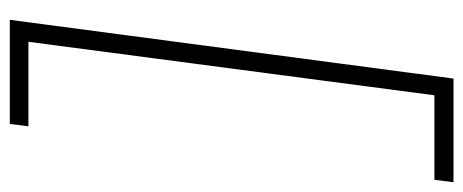

<svg xmlns="http://www.w3.org/2000/svg" viewBox="-304 -488 969 402"><g transform="rotate(90 181.0 -287.5)"><path d="M145 -752H362L357 -712H180L68 138H245L240 177H22Z"/></g></svg>

Font: Bellota Text Light
Style: Italic
Weight: 300
Italic angle: -7.5°
Designer: Kemie Guaida
Foundry: Kemie Guaida
Version: Version 4.001